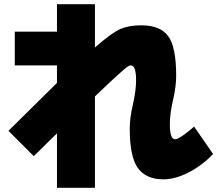

<svg xmlns="http://www.w3.org/2000/svg" viewBox="-20 -820 1040 910"><path d="M815 -460Q815 -411 800 -345Q785 -283 785 -230Q785 -160 810 -160Q831 -160 900 -220L990 -90Q936 -34 872.5 -2Q809 30 755 30Q672 30 633.5 -23.5Q595 -77 595 -210Q595 -263 610 -325Q625 -391 625 -440Q625 -510 600 -510Q593 -510 583 -503Q573 -496 537 -463.5Q501 -431 430 -363V70H250V-188Q220 -158 140 -80L20 -200Q226 -404 250 -427V-510H50V-670H250V-800H430V-595Q511 -666 551.5 -683Q592 -700 650 -700Q739 -700 777 -649Q815 -598 815 -460Z"/></svg>

Font: Mplus 1p Black
Style: Regular
Weight: 900
Version: Version 1.061